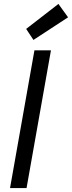

<svg xmlns="http://www.w3.org/2000/svg" viewBox="-20 -956 366 976"><path d="M31 0 155 -700H239L115 0ZM150 -753 113 -809 277 -936 326 -868Z"/></svg>

Font: DM Sans 10pt
Style: Italic
Weight: 400
Italic angle: -10°
Version: Version 4.004;gftools[0.9.30]